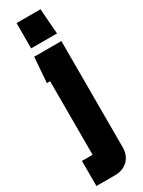

<svg xmlns="http://www.w3.org/2000/svg" viewBox="-239 -698 651 875"><g transform="rotate(-30 86.0 -260.5)"><path d="M36 -540V-673H162L172 -540ZM-20 152V20H36V-367H19L29 -500H172V59Q172 101 146 126.5Q120 152 78 152Z"/></g></svg>

Font: Karantina
Style: Bold
Weight: 700
Designer: Rony Koch
Foundry: Rony Koch
Version: Version 1.000; ttfautohint (v1.8.3)